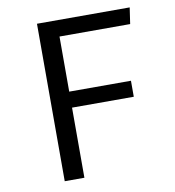

<svg xmlns="http://www.w3.org/2000/svg" viewBox="-80 -777 775 848"><g transform="rotate(-10 307.5 -353.0)"><path d="M547.2 -633.3H230.3V-386.2H507.2V-314.4H230.3V0H142.1V-706.2H557.9Z"/></g></svg>

Font: Fira Code Fixed
Style: Regular
Weight: 400
Monospace: yes
Designer: Carrois Corporate, Edenspiekermann AG, Nikita Prokopov
Foundry: Carrois Corporate, Edenspiekermann AG, Nikita Prokopov
Version: Version 5.002